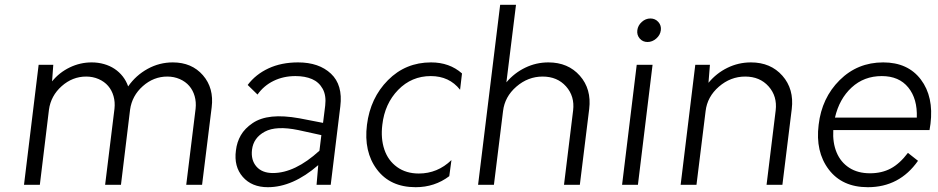

<svg xmlns="http://www.w3.org/2000/svg" viewBox="-20 -770 3907 800"><path d="M700 -510Q779 -510 825.5 -456.5Q872 -403 862 -323L822 0H756L795 -317Q798 -345 791 -369.5Q784 -394 768.5 -412Q753 -430 729 -440.5Q705 -451 677 -451Q620 -451 575 -411Q530 -371 522 -313L484 0H418L457 -317Q460 -345 453 -369.5Q446 -394 430.5 -412Q415 -430 391 -440.5Q367 -451 339 -451Q282 -451 237 -411Q192 -371 184 -313L146 0H80L141 -500H202L197 -431Q227 -468 270.5 -489Q314 -510 362 -510Q389 -510 413.5 -503Q438 -496 457.5 -483Q477 -470 491.5 -451.5Q506 -433 514 -410Q546 -456 595 -483Q644 -510 700 -510Z M1222 -510Q1309 -510 1359 -463Q1409 -416 1398 -327L1358 0H1299L1306 -82Q1200 10 1096 10Q1029 10 991.5 -33Q954 -76 963 -143Q967 -178 983.5 -206.5Q1000 -235 1032.5 -257Q1065 -279 1113 -284Q1161 -289 1228 -277L1326 -258L1335 -330Q1340 -372 1324.5 -400Q1309 -428 1280 -440.5Q1251 -453 1211 -453Q1161 -453 1120 -433Q1079 -413 1053 -376L1012 -416Q1045 -460 1098.5 -485Q1152 -510 1222 -510ZM1117 -49Q1209 -49 1311 -142L1319 -207L1223 -228Q1131 -247 1083.5 -221.5Q1036 -196 1030 -146Q1025 -103 1048.5 -76Q1072 -49 1117 -49Z M1712 10Q1606 10 1550.5 -64Q1495 -138 1509 -250Q1523 -362 1596.5 -436Q1670 -510 1776 -510Q1853 -510 1905 -464L1897 -396Q1852 -453 1775 -453Q1695 -453 1639 -395.5Q1583 -338 1573 -250Q1566 -193 1581.5 -147Q1597 -101 1634.5 -74Q1672 -47 1725 -47Q1803 -47 1861 -103L1852 -36Q1791 10 1712 10Z M2265 -510Q2347 -510 2396 -454.5Q2445 -399 2435 -316L2396 0H2330L2368 -310Q2375 -369 2338.5 -410Q2302 -451 2241 -451Q2180 -451 2131.5 -409Q2083 -367 2076 -307L2038 0H1972L2064 -750H2130L2090 -427Q2123 -466 2168.5 -488Q2214 -510 2265 -510Z M2678 -595Q2658 -595 2645.5 -609.5Q2633 -624 2635.5 -644Q2638 -664 2654 -678.5Q2670 -693 2690 -693Q2710 -693 2723 -678.5Q2736 -664 2733.5 -644Q2731 -624 2714.5 -609.5Q2698 -595 2678 -595ZM2572 0 2633 -500H2699L2638 0Z M3109 -510Q3191 -510 3240 -454.5Q3289 -399 3279 -316L3240 0H3174L3212 -310Q3219 -369 3182.5 -410Q3146 -451 3085 -451Q3024 -451 2975.5 -409Q2927 -367 2920 -307L2882 0H2816L2877 -500H2938L2932 -425Q2965 -465 3011 -487.5Q3057 -510 3109 -510Z M3857 -254Q3855 -237 3853 -228H3452Q3449 -175 3466 -134.5Q3483 -94 3518.5 -71Q3554 -48 3605 -48Q3654 -48 3691.5 -68Q3729 -88 3763 -133L3805 -100Q3728 10 3596 10Q3489 10 3433 -64Q3377 -138 3391 -250Q3404 -362 3478.5 -436Q3553 -510 3660 -510Q3763 -510 3817 -438.5Q3871 -367 3857 -254ZM3654 -453Q3580 -453 3528.5 -405.5Q3477 -358 3459 -280H3800Q3803 -358 3764.5 -405.5Q3726 -453 3654 -453Z"/></svg>

Font: Orkney Light
Style: LightItalic
Weight: 300
Designer: Samuel Oakes and Alfredo Marco Pradil
Foundry: Alfredo Marco Pradil
Version: 1.0; ttfautohint (v1.5)